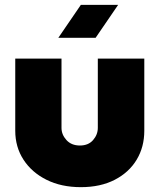

<svg xmlns="http://www.w3.org/2000/svg" viewBox="-20 -760 647 793"><path d="M314 13Q233 13 172 -17.5Q111 -48 77 -100.5Q43 -153 43 -220V-518H234V-232Q234 -204 254.5 -181.5Q275 -159 310 -159Q345 -159 364.5 -181.5Q384 -204 384 -232V-518H576V-220Q576 -153 544.5 -100.5Q513 -48 454 -17.5Q395 13 314 13ZM221 -604 314 -740H468L375 -604Z"/></svg>

Font: MuseoModerno Black
Style: Regular
Weight: 900
Designer: Pablo Cosgaya, Héctor Gatti, Marcela Romero, and the Authors of The MuseoModerno Project.
Foundry: Omnibus-Type Team
Version: Version 1.001